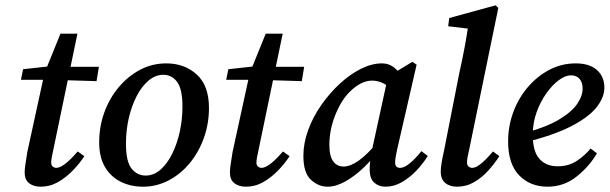

<svg xmlns="http://www.w3.org/2000/svg" viewBox="-20 -692 2299 724"><path d="M59 -391 67 -431 185 -444V-440H353L344 -386L180 -391ZM83 -119 148 -417 208 -565H272L181 -127Q173 -93 173 -79Q173 -69 179 -64Q185 -59 192 -59Q220 -59 273 -121L298 -103Q279 -74 253.5 -48Q228 -22 198 -5Q168 12 133 12Q107 12 90 -1Q73 -14 73 -41Q73 -55 76 -73.5Q79 -92 83 -119Z M519 12Q473 12 435.5 -6.5Q398 -25 376 -62Q354 -99 354 -155Q354 -215 373.5 -268.5Q393 -322 428 -363.5Q463 -405 508.5 -429Q554 -453 607 -453Q676 -453 722 -411Q768 -369 768 -285Q768 -226 749 -172.5Q730 -119 696 -77.5Q662 -36 616.5 -12Q571 12 519 12ZM529 -30Q560 -30 585.5 -52.5Q611 -75 629.5 -112.5Q648 -150 658 -196Q668 -242 668 -290Q668 -356 648 -383Q628 -410 596 -410Q566 -410 540 -388Q514 -366 495 -329Q476 -292 465.5 -246Q455 -200 455 -150Q455 -83 476 -56.5Q497 -30 529 -30Z M833 -391 841 -431 959 -444V-440H1127L1118 -386L954 -391ZM857 -119 922 -417 982 -565H1046L955 -127Q947 -93 947 -79Q947 -69 953 -64Q959 -59 966 -59Q994 -59 1047 -121L1072 -103Q1053 -74 1027.5 -48Q1002 -22 972 -5Q942 12 907 12Q881 12 864 -1Q847 -14 847 -41Q847 -55 850 -73.5Q853 -92 857 -119Z M1216 12Q1180 12 1152 -14.5Q1124 -41 1124 -104Q1124 -152 1142 -201.5Q1160 -251 1191.5 -296Q1223 -341 1261.5 -376.5Q1300 -412 1341 -432.5Q1382 -453 1420 -453Q1448 -453 1469 -435Q1490 -417 1509 -389L1462 -355Q1445 -368 1425 -378Q1405 -388 1383 -388Q1341 -388 1298 -345Q1266 -313 1244 -257.5Q1222 -202 1222 -146Q1222 -103 1236.5 -83.5Q1251 -64 1276 -64Q1301 -64 1333.5 -87Q1366 -110 1410 -163L1417 -138Q1388 -95 1353 -61.5Q1318 -28 1282.5 -8Q1247 12 1216 12ZM1434 12Q1408 12 1391 -3.5Q1374 -19 1374 -53Q1374 -72 1376.5 -89Q1379 -106 1383 -128L1443 -403L1535 -459L1551 -448L1477 -126Q1470 -95 1470 -79Q1470 -59 1489 -59Q1504 -59 1525 -76Q1546 -93 1569 -122L1593 -104Q1576 -76 1551 -49.5Q1526 -23 1496 -5.5Q1466 12 1434 12Z M1703 12Q1676 12 1659 -2Q1642 -16 1642 -45Q1642 -58 1645 -77Q1648 -96 1655 -127L1712 -417Q1723 -465 1732 -513.5Q1741 -562 1748 -611L1780 -580L1670 -593L1674 -624L1849 -672L1859 -662L1749 -127Q1741 -95 1741 -79Q1741 -69 1747 -64Q1753 -59 1761 -59Q1787 -59 1839 -121L1863 -103Q1844 -74 1820.5 -48Q1797 -22 1767.5 -5Q1738 12 1703 12Z M2045 12Q1979 12 1937.5 -31Q1896 -74 1896 -159Q1896 -216 1915.5 -269Q1935 -322 1970.5 -363.5Q2006 -405 2052 -429Q2098 -453 2151 -453Q2203 -453 2231 -428Q2259 -403 2259 -361Q2259 -325 2229.5 -287.5Q2200 -250 2133 -215.5Q2066 -181 1954 -154L1951 -189Q2037 -211 2086 -240Q2135 -269 2156 -299.5Q2177 -330 2177 -358Q2177 -382 2165 -395Q2153 -408 2133 -408Q2112 -408 2087.5 -390Q2063 -372 2040.5 -340.5Q2018 -309 2003.5 -269Q1989 -229 1989 -184Q1989 -121 2014 -93Q2039 -65 2083 -65Q2125 -65 2156 -86Q2187 -107 2207 -132L2231 -114Q2202 -64 2154 -26Q2106 12 2045 12Z"/></svg>

Font: Lisu Bosa
Style: Bold Italic
Weight: 700
Italic angle: -19°
Designer: David Morse, Annie Olsen, Victor Gaultney, Frank Grießhammer (Latin)
Foundry: SIL International
Version: Version 2.000